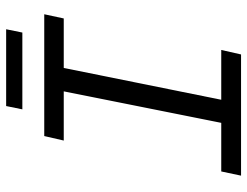

<svg xmlns="http://www.w3.org/2000/svg" viewBox="-112 -712 823 640"><g transform="rotate(-90 300.0 -391.5)"><path d="M35 0 49 -66H211L316 -591H152L167 -656H573L559 -591H394L288 -66H454L439 0ZM256 -729 267 -783H523L512 -729Z"/></g></svg>

Font: Source Code Pro
Style: Italic
Weight: 400
Italic angle: -11°
Monospace: yes
Designer: Paul D. Hunt, Teo Tuominen
Foundry: Adobe Systems Incorporated
Version: Version 1.050;PS 1.000;hotconv 16.6.51;makeotf.lib2.5.65220